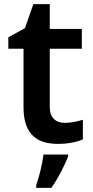

<svg xmlns="http://www.w3.org/2000/svg" viewBox="-20 -681 446 922"><path d="M291 -91C249 -91 219 -115 219 -166V-447H373V-542H219V-661H140L100 -546L20 -502V-447H93V-165C93 -28 166 10 259 10C306 10 351 1 378 -12V-106C353 -98 322 -91 291 -91ZM307 71V61H189C184 104 167 172 154 208V221H227C261 172 291 112 307 71Z"/></svg>

Font: Noto Sans Ol Chiki SemiBold
Style: Regular
Weight: 600
Designer: Monotype Design Team, Lewis McGuffie
Foundry: Monotype Imaging Inc.
Version: Version 2.003